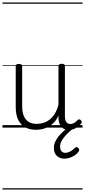

<svg xmlns="http://www.w3.org/2000/svg" viewBox="-20 -1030 686 1550"><path d="M270 18Q222 18 185 -1.5Q148 -21 127.5 -61.5Q107 -102 107 -166V-496Q107 -505 113 -509.5Q119 -514 132 -514Q146 -514 152.5 -509.5Q159 -505 159 -496V-171Q159 -127 171.5 -95.5Q184 -64 210 -47Q236 -30 277 -30Q306 -30 333 -39Q360 -48 383 -66.5Q406 -85 424 -115Q442 -145 452 -186V-496Q452 -506 458.5 -510.5Q465 -515 479 -515Q492 -515 498 -510.5Q504 -506 504 -496V-93Q504 -73 508.5 -58.5Q513 -44 523 -36.5Q533 -29 547 -29Q557 -29 567 -32.5Q577 -36 587 -43Q597 -50 607 -61Q613 -67 620 -66.5Q627 -66 633 -59Q638 -54 639.5 -47Q641 -40 636 -34Q625 -19 609 -7Q593 5 575 12Q557 19 537 19Q517 19 502 13Q487 7 476 -5Q465 -17 459 -35Q453 -53 452 -76V-97Q437 -63 415.5 -41Q394 -19 370 -6Q346 7 320.5 12.5Q295 18 270 18ZM501 251Q464 251 439.5 229Q415 207 415 164Q415 139 425 116Q435 93 453 70.5Q471 48 495.5 26.5Q520 5 549 -16H594V-11Q570 7 547.5 26.5Q525 46 506.5 67Q488 88 476.5 109Q465 130 465 152Q465 178 476.5 191Q488 204 508 204Q523 204 543.5 194.5Q564 185 584 164Q590 158 597 157.5Q604 157 610 163Q618 169 619 177.5Q620 186 615 193Q603 211 583.5 224Q564 237 542 244Q520 251 501 251ZM0 490H646V500H0ZM0 -20H646V0H0ZM0 -505H646V-500H0ZM0 -1010H646V-1000H0Z"/></svg>

Font: Playwrite ES Deco Guides
Style: Regular
Weight: 400
Designer: Veronika Burian, José Scaglione
Foundry: TypeTogether
Version: Version 1.003